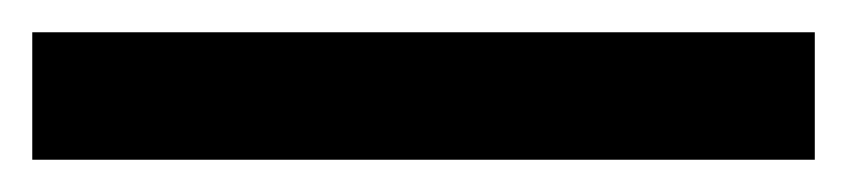

<svg xmlns="http://www.w3.org/2000/svg" viewBox="-20 23 525 119"><path d="M0 122V43H485V122Z"/></svg>

Font: Gantari SemiBold
Style: Regular
Weight: 600
Designer: Anugrah Pasau
Foundry: Lafontype
Version: Version 1.000; ttfautohint (v1.8.3)